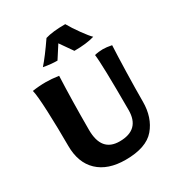

<svg xmlns="http://www.w3.org/2000/svg" viewBox="-177 -847 888 963"><g transform="rotate(-30 267.0 -365.5)"><path d="M54 -200Q54 -303 50 -400Q46 -497 38 -527Q76 -533 116 -533Q148 -533 190 -527Q184 -389 184 -217Q184 -90 289 -90Q406 -90 406 -204Q406 -471 398 -527Q422 -533 446 -533Q467 -533 497 -527Q494 -470 491.5 -374Q489 -278 489 -205Q489 -113 439 -54Q389 5 269 5Q167 5 110.5 -48.5Q54 -102 54 -200ZM141 -605Q178 -647 230 -723Q272 -736 346 -736Q364 -704 392.5 -664.5Q421 -625 436 -611Q390 -597 319 -597L268 -670L221 -597Q186 -597 141 -605Z"/></g></svg>

Font: Mirza
Style: Bold
Weight: 700
Designer: Arabic design by Kourosh Beigpour, Latin design by Eduardo Tunni, engineering by Lasse Fister
Version: Version 1.0010g